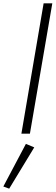

<svg xmlns="http://www.w3.org/2000/svg" viewBox="-79 -800 333 1149"><path d="M182 -780H234L100 0H49ZM76 61 126 82 -24 329 -59 316Z"/></svg>

Font: Jost* Light
Style: Italic
Weight: 300
Italic angle: -10°
Version: Version 3.7